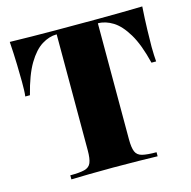

<svg xmlns="http://www.w3.org/2000/svg" viewBox="-104 -811 907 914"><g transform="rotate(-15 349.5 -354.0)"><path d="M676 -708Q672 -649 670.5 -594Q669 -539 669 -510Q669 -489 670 -470Q671 -451 672 -438H649Q626 -532 593.5 -586Q561 -640 524.5 -662.5Q488 -685 452 -685H451V-113Q451 -72 459.5 -52Q468 -32 492 -26Q516 -20 562 -20V0Q527 -1 467.5 -2Q408 -3 343 -3Q281 -3 226 -2Q171 -1 137 0V-20Q183 -20 207 -26Q231 -32 239.5 -52Q248 -72 248 -113V-685H247Q211 -685 174.5 -662.5Q138 -640 106 -586.5Q74 -533 50 -438H27Q29 -451 29.5 -470Q30 -489 30 -510Q30 -539 28.5 -594Q27 -649 23 -708Q71 -707 129 -706Q187 -705 245 -705Q303 -705 350 -705Q397 -705 455 -705Q513 -705 571 -706Q629 -707 676 -708Z"/></g></svg>

Font: Playfair Display Black
Style: Regular
Weight: 900
Designer: Claus Eggers Sørensen
Foundry: Claus Eggers Sørensen
Version: Version 1.203